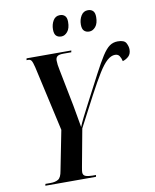

<svg xmlns="http://www.w3.org/2000/svg" viewBox="-98 -992 857 1065"><g transform="rotate(-10 330.5 -459.0)"><path d="M70 0 72 -10H101Q128 -10 144.5 -20Q161 -30 167 -67L211 -290L129 -656Q122 -685 116 -694.5Q110 -704 98 -704H88L90 -714H342L340 -704H295Q271 -704 261.5 -696.5Q252 -689 252 -673Q252 -651 259 -619L300 -411Q305 -384 311 -349Q317 -314 322 -286Q329 -305 344.5 -336Q360 -367 380 -405Q429 -499 461 -560Q493 -621 515.5 -656Q538 -691 558 -705Q578 -719 604 -719Q641 -719 651 -700Q661 -681 661 -664Q661 -639 647 -625.5Q633 -612 613 -606Q609 -624 601 -636Q593 -648 576 -648Q554 -648 531.5 -628Q509 -608 482 -564.5Q455 -521 417.5 -450.5Q380 -380 327 -278L288 -67Q284 -45 284 -38Q284 -21 298.5 -15.5Q313 -10 337 -10H357L355 0ZM459 -800Q441 -800 430 -810.5Q419 -821 419 -846Q419 -874 432.5 -896Q446 -918 471 -918Q489 -918 499.5 -907.5Q510 -897 510 -873Q510 -837 494.5 -818.5Q479 -800 459 -800ZM302 -800Q283 -800 272.5 -810.5Q262 -821 262 -846Q262 -874 275 -896Q288 -918 313 -918Q331 -918 341.5 -907.5Q352 -897 352 -874Q352 -837 336.5 -818.5Q321 -800 302 -800Z"/></g></svg>

Font: Noto Serif Display ExtraCondensed SemiBold
Style: Italic
Weight: 600
Width: 2
Italic angle: -12°
Designer: Monotype Design Team
Foundry: Monotype Imaging Inc.
Version: Version 2.009